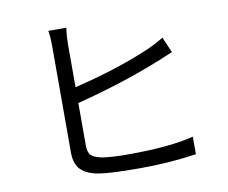

<svg xmlns="http://www.w3.org/2000/svg" viewBox="-83 -873 1165 979"><g transform="rotate(-10 500.0 -383.5)"><path d="M319 -769Q313 -723 313 -688V-462Q541 -517 705 -588Q751 -608 793 -634L828 -553Q740 -516 733 -514Q547 -440 313 -380V-160Q313 -124 328.5 -109Q344 -94 383 -86Q434 -78 516 -78Q737 -78 858 -110V-19Q717 2 564 2Q411 2 351 -8.5Q291 -19 261.5 -49Q232 -79 232 -138V-688Q232 -739 226 -769Z"/></g></svg>

Font: Swei Fan Sans CJK TC
Style: Regular
Weight: 400
Version: Version 2.130